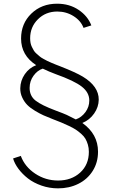

<svg xmlns="http://www.w3.org/2000/svg" viewBox="-20 -784 618 1054"><path d="M298.8 250Q251.5 250 208 234.9Q164.6 219.7 133.5 195.6Q102.5 171.4 81.3 142.8Q60.1 114.3 51.8 85.9L94.2 71.8Q116.2 131.3 173.1 169.2Q230 207 298.8 207Q372.1 207 419.9 163.6Q467.8 120.1 467.8 49.3Q467.8 28.3 462.4 10Q457 -8.3 449 -22.2Q440.9 -36.1 425.5 -49.6Q410.2 -63 396.2 -72.3Q382.3 -81.5 358.4 -92.8Q334.5 -104 316.4 -111.6Q298.3 -119.1 268.6 -130.4Q238.8 -142.1 218.5 -151.1Q198.2 -160.2 171.9 -176Q145.5 -191.9 129.4 -208.3Q113.3 -224.6 102.1 -248.5Q90.8 -272.5 91.3 -299.3Q91.8 -341.3 116 -376.5Q140.1 -411.6 178.7 -426.3Q95.7 -480 95.7 -572.3Q95.7 -654.8 151.9 -709.2Q208 -763.7 293.5 -763.7Q361.3 -763.7 411.6 -729.7Q461.9 -695.8 481.4 -644.5L438.5 -630.9Q424.3 -669.9 384 -695.3Q343.8 -720.7 294.4 -720.7Q231 -720.7 188.2 -678.2Q145.5 -635.7 145.5 -574.2Q145.5 -560.5 147.7 -548.6Q149.9 -536.6 155.3 -525.9Q160.6 -515.1 165.8 -506.3Q170.9 -497.6 180.9 -489Q190.9 -480.5 197.8 -474.4Q204.6 -468.3 218.3 -460.9Q231.9 -453.6 239.3 -449.7Q246.6 -445.8 262.7 -439.2Q278.8 -432.6 285.6 -429.7Q292.5 -426.8 309.6 -420.4Q397 -386.2 434.6 -363.3Q522.5 -310.1 522 -236.8Q521.5 -196.3 496.8 -160.9Q472.2 -125.5 432.1 -108.9Q518.1 -47.9 518.1 48.8Q518.1 108.4 488.8 154.5Q459.5 200.7 409.7 225.3Q359.9 250 298.8 250ZM142.6 -301.3Q142.6 -257.3 175.3 -231.7Q208 -206.1 286.6 -176.8Q329.1 -161.1 346.2 -153.3Q363.3 -145.5 396 -128.4Q427.7 -139.6 449 -168.5Q470.2 -197.3 470.2 -232.4Q470.2 -275.9 429.4 -308.1Q388.7 -340.3 284.7 -377.4Q249 -390.6 214.8 -407.2Q185.5 -397.9 164.1 -368.4Q142.6 -338.9 142.6 -301.3Z"/></svg>

Font: Spartan MB Light
Style: Regular
Weight: 300
Designer: Matt Bailey, Mirko Velimirovic
Foundry: Matt Bailey
Version: Version 1.005